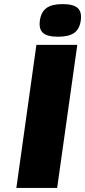

<svg xmlns="http://www.w3.org/2000/svg" viewBox="-20 -920 417 940"><path d="M158.2 -700.2H358.4L259.8 0H60.1ZM207.8 -880.9Q234.4 -899.9 286.6 -899.9Q338.9 -899.9 360.1 -880.9Q381.3 -861.8 375.5 -819.8Q369.6 -777.8 343.3 -759Q316.9 -740.2 264.2 -740.2Q211.4 -740.2 190.4 -759Q169.4 -777.8 175.3 -819.8Q181.2 -861.8 207.8 -880.9Z"/></svg>

Font: Fivo Sans Heavy
Style: Regular
Weight: 900
Designer: Alexander Slobzheninov
Foundry: Alexander Slobzheninov
Version: 1.0